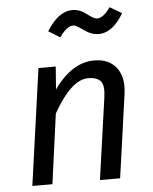

<svg xmlns="http://www.w3.org/2000/svg" viewBox="-54 -819 689 865"><g transform="rotate(-5 290.0 -387.0)"><path d="M383.8 -539.1Q450.7 -539.1 484.4 -494.6Q518.1 -450.2 506.8 -375L454.1 0H362.8L415 -368.2Q422.9 -423.3 406 -442.6Q389.2 -461.9 350.1 -461.9Q272.9 -461.9 190.9 -315.9L147.9 0H57.1L130.9 -526.9H209L201.2 -423.8Q282.7 -539.1 383.8 -539.1ZM415 -655.8Q381.8 -655.8 348.9 -679.9Q315.9 -704.1 304.2 -704.1Q273.4 -704.1 241.2 -655.8L189 -688Q242.2 -773.9 306.2 -773.9Q338.4 -773.9 369.1 -750Q399.9 -726.1 413.1 -726.1Q441.9 -726.1 474.1 -772L527.8 -740.2Q478 -655.8 415 -655.8Z"/></g></svg>

Font: FiraSans-Italic
Style: Italic
Weight: 400
Italic angle: -8°
Designer: Carrois Corporate & Edenspiekermann AG
Foundry: Carrois Corporate GbR & Edenspiekermann AG
Version: Version 3.106;PS 003.106;hotconv 1.0.70;makeotf.lib2.5.58329